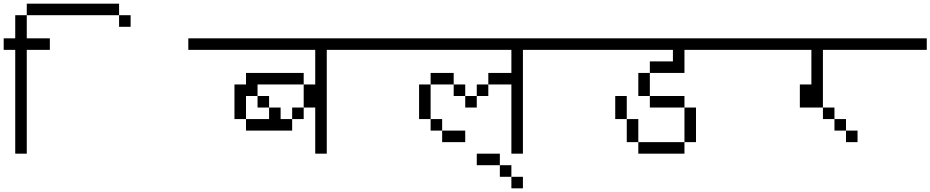

<svg xmlns="http://www.w3.org/2000/svg" viewBox="-1020 -895 5040 1040"><path d="M-750 -625V-687.5H-875Q-875 -687.5 -875 -812.5H-937.5Q-937.5 -812.5 -937.5 -687.5H-1000V-625H-937.5V-62.5H-875V-625ZM-312.5 -750V-812.5H-375V-750ZM-875 -812.5H-375V-875H-875Z M1000 -625V-687.5H0V-625H687.5V-437.5H625Q625 -437.5 625 -312.5H562.5V-250H500V-312.5H437.5V-250H312.5V-187.5H562.5V-250H625V-312.5H687.5Q687.5 -312.5 687.5 -62.5H750V-625ZM312.5 -250Q312.5 -250 312.5 -375H375V-312.5H437.5V-375H375V-437.5H625V-500H312.5V-437.5H250V-250Z M1500 -125V-187.5H1375V-125ZM2000 -625V-687.5H1000V-625H1750Q1750 -625 1750 -500H1625V-437.5H1562.5V-375H1500V-312.5H1562.5V-375H1625V-437.5H1750Q1750 -437.5 1750 -62.5H1812.5V-625ZM1375 -187.5V-250H1312.5V-187.5ZM1312.5 -250V-437.5H1250V-250ZM1500 -375V-437.5H1437.5V-375ZM1312.5 -437.5H1437.5V-500H1312.5Z M1812.5 125V62.5H1750V125ZM1750 62.5V0H1687.5V62.5ZM1687.5 0V-62.5H1562.5V0Z M3000 -625V-687.5H2000V-625H2625V-562.5H2500V-500H2437.5Q2437.5 -500 2437.5 -375H2500V-312.5H2687.5V-125H2437.5V-62.5H2687.5V-125H2750V-312.5H2687.5V-375H2500Q2500 -375 2500 -500H2687.5Q2687.5 -500 2687.5 -625ZM2437.5 -125Q2437.5 -125 2437.5 -250H2375Q2375 -250 2375 -125ZM2375 -250Q2375 -250 2375 -375H2312.5Q2312.5 -375 2312.5 -250Z M3625 -125V-187.5H3562.5V-125ZM4000 -625V-687.5H3000V-625H3375V-437.5H3312.5Q3312.5 -437.5 3312.5 -312.5H3437.5V-250H3500V-187.5H3562.5V-250H3500V-312.5H3437.5V-625Z"/></svg>

Font: Unifont
Style: Regular
Weight: 500
Version: Version 15.1.04